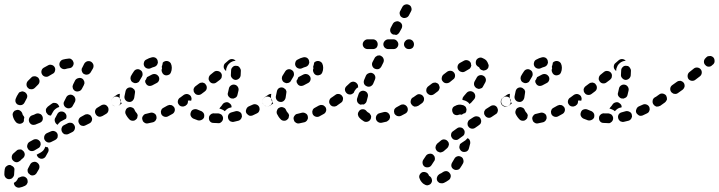

<svg xmlns="http://www.w3.org/2000/svg" viewBox="-66 -544 3310 884"><path d="M18 275Q18 275 18 275Q22 274 28 271Q36 267 45 269Q54 272 59 280Q61 284 61 288Q62 293 61 297Q59 301 57 305Q54 308 50 311Q36 318 23 320Q14 321 6 315Q-1 309 -2 300Q-2 300 -2 299Q-2 298 -2 298Q3 295 8 291Q14 284 18 275ZM0 231Q-2 226 -7 222Q-12 220 -16 217Q-16 217 -17 217Q-17 216 -17 216Q-22 215 -26 216Q-31 217 -34 220Q-38 222 -41 226Q-43 230 -44 234Q-46 246 -46 258Q-46 267 -40 274Q-33 281 -24 281Q-20 281 -15 279Q-11 278 -8 274Q-5 271 -3 267Q-1 263 -1 259Q-1 250 0 243Q1 237 0 231ZM64 230 73 213Q78 204 87 202Q96 199 104 204Q112 209 115 218Q117 227 113 235L103 252Q101 256 97 259Q94 262 89 263Q85 264 81 264Q77 263 73 261Q71 259 68 256Q66 255 65 254Q61 248 61 242Q60 236 64 230ZM48 168Q48 159 42 152Q39 149 35 146Q32 144 27 144Q23 144 18 145Q14 146 11 149Q2 157 -6 164Q-12 171 -12 180Q-12 190 -5 196Q-2 199 2 201Q6 203 11 203Q15 203 19 201Q23 199 27 196Q32 190 40 184Q47 178 48 168ZM142 131Q142 132 142 133Q139 142 133 149Q127 155 120 159Q111 164 103 168Q104 173 107 177Q110 182 115 184Q123 189 132 186Q141 183 145 175L155 157Q158 152 158 146Q157 139 154 134Q149 134 144 132Q143 131 142 131ZM116 134Q119 130 120 126Q122 122 121 117Q121 113 119 109Q114 101 106 98Q97 95 88 99Q79 104 70 109Q62 114 60 123Q57 132 62 140Q66 148 75 151Q84 153 92 149Q100 144 109 139Q113 137 116 134ZM194 96Q197 93 199 89Q200 84 200 80Q200 75 198 71Q194 63 185 60Q177 57 168 61L150 69Q146 71 143 74Q140 78 138 82Q137 86 137 91Q137 95 139 99Q143 107 152 111Q161 114 169 110L187 101Q191 99 194 96ZM278 51Q281 42 277 34Q275 30 272 27Q269 24 265 22Q260 21 256 21Q251 21 247 23L229 32Q225 34 222 37Q219 41 218 45Q216 49 217 54Q217 58 219 62Q221 66 224 69Q227 72 231 74Q236 75 240 75Q245 75 249 73L267 64Q275 60 278 51ZM357 11Q360 2 355 -6Q353 -10 350 -13Q346 -16 342 -17Q338 -19 333 -18Q329 -18 325 -16L307 -6Q299 -2 296 7Q293 16 298 24Q300 28 303 31Q307 34 311 35Q315 36 320 36Q324 35 328 33L346 24Q354 20 357 11ZM130 9Q133 0 129 -9Q127 -13 124 -16Q121 -19 117 -20Q112 -22 108 -22Q104 -22 99 -20Q90 -15 82 -13Q73 -10 69 -1Q65 7 68 16Q69 20 72 23Q75 27 79 29Q83 31 88 31Q92 31 96 30Q107 26 118 21Q127 17 130 9ZM187 16Q184 7 188 -1L189 -2L198 -19Q202 -27 211 -30Q220 -32 228 -28Q232 -26 235 -22Q238 -19 239 -15Q241 -10 240 -6Q240 -1 238 2L237 3L220 12Q212 15 206 22Q202 26 200 30Q199 30 199 30Q198 30 198 30Q190 25 187 16ZM24 26Q14 25 8 19Q-3 7 -7 -10Q-8 -15 -8 -19Q-7 -23 -5 -27Q-2 -31 1 -34Q5 -36 9 -37Q18 -40 26 -35Q34 -30 37 -21Q38 -15 41 -12Q43 -10 44 -8Q45 -6 46 -3Q45 1 44 6Q44 10 44 13Q44 15 42 17Q41 18 40 20Q33 26 24 26ZM433 -34Q435 -43 431 -51Q428 -55 425 -58Q421 -61 417 -62Q412 -63 408 -62Q403 -61 400 -59L382 -48Q375 -44 372 -35Q370 -26 375 -18Q377 -14 381 -11Q385 -8 389 -7Q393 -6 398 -7Q402 -8 406 -10L423 -20Q431 -25 433 -34ZM189 -42Q196 -48 205 -51Q206 -51 207 -52Q206 -55 205 -57Q204 -60 202 -62Q199 -66 195 -68Q191 -70 187 -70Q182 -71 178 -70Q174 -68 170 -65Q162 -59 154 -53Q151 -50 148 -46Q146 -43 145 -38Q145 -34 146 -29Q147 -25 150 -22Q153 -17 158 -14Q163 -12 169 -12V-13L178 -29Q182 -37 189 -42ZM228 -61Q231 -52 239 -48Q243 -46 247 -45Q252 -45 256 -46Q260 -48 264 -50Q267 -53 269 -57L279 -75Q281 -79 281 -83Q282 -88 280 -92Q279 -96 276 -100Q273 -103 270 -105Q261 -110 252 -107Q243 -104 239 -96L230 -78Q225 -70 228 -61ZM487 -65Q489 -69 490 -73Q491 -77 490 -82Q489 -86 486 -90Q481 -98 472 -99Q463 -101 455 -95Q451 -93 449 -89Q446 -85 446 -81Q445 -76 446 -72Q447 -68 449 -64Q455 -56 464 -55Q473 -53 481 -58V-59Q485 -61 487 -65ZM5 -83Q4 -78 6 -74Q7 -70 10 -67Q13 -63 17 -62Q26 -58 35 -61Q43 -64 47 -72Q51 -81 56 -89Q61 -97 59 -106Q56 -115 48 -120Q44 -122 40 -123Q36 -124 31 -122Q27 -121 23 -119Q20 -116 18 -112Q11 -102 7 -91Q5 -87 5 -83ZM268 -147Q268 -143 269 -139Q270 -134 273 -131Q276 -127 280 -125Q288 -121 297 -124Q306 -126 311 -135L320 -152Q322 -156 323 -161Q323 -165 322 -169Q320 -174 318 -177Q315 -181 311 -183Q303 -187 294 -184Q285 -182 280 -174L271 -156Q269 -152 268 -147ZM56 -155Q56 -145 63 -139Q66 -136 70 -134Q75 -133 79 -133Q84 -133 88 -135Q92 -137 95 -140Q102 -147 109 -154Q116 -161 116 -170Q116 -179 110 -186Q107 -189 102 -191Q98 -193 94 -193Q89 -193 85 -192Q81 -190 78 -187Q70 -179 62 -171Q56 -164 56 -155ZM125 -218Q123 -209 128 -201Q133 -193 142 -191Q152 -189 159 -194Q168 -199 176 -204Q185 -208 187 -217Q190 -226 186 -234Q181 -243 172 -245Q163 -248 155 -243Q145 -238 135 -232Q127 -227 125 -218ZM310 -225Q309 -221 311 -216Q312 -212 315 -208Q317 -205 321 -203Q325 -201 330 -200Q334 -200 338 -201Q343 -202 346 -205Q350 -208 352 -212L362 -229Q366 -237 364 -246Q361 -255 353 -260Q345 -264 336 -262Q327 -259 322 -251L313 -233Q310 -229 310 -225ZM211 -260Q206 -252 208 -243Q210 -234 218 -229Q226 -224 235 -226Q244 -229 253 -230Q263 -231 268 -238Q274 -246 273 -255Q272 -259 270 -263Q268 -267 264 -270Q261 -273 257 -274Q252 -275 248 -274Q236 -273 225 -270Q216 -268 211 -260Z M646 15Q650 12 652 8Q654 4 655 0Q655 -4 654 -9Q652 -18 644 -22Q636 -27 627 -25Q617 -22 607 -20Q598 -19 593 -11Q587 -4 589 5Q590 10 592 14Q594 17 598 20Q602 23 606 24Q610 25 615 24Q626 22 638 19Q643 18 646 15ZM546 12Q536 12 530 6Q519 -5 512 -20Q509 -29 513 -37Q516 -46 525 -49Q533 -53 542 -49Q551 -46 554 -37Q557 -30 561 -26Q564 -23 566 -19Q568 -15 568 -11Q567 -9 567 -8Q566 -5 566 -2Q565 0 564 2Q563 4 561 5Q555 12 546 12ZM738 -32Q741 -41 736 -50Q734 -53 730 -56Q727 -59 723 -60Q718 -61 714 -61Q709 -60 705 -58Q696 -53 687 -48Q683 -46 680 -43Q677 -40 676 -35Q674 -31 675 -27Q675 -22 677 -18Q681 -10 690 -7Q699 -4 707 -8Q717 -13 727 -19Q735 -23 738 -32ZM799 -73Q801 -82 795 -90Q793 -94 789 -96Q785 -98 781 -99Q776 -100 772 -99Q768 -98 764 -95L762 -94Q755 -89 753 -80Q751 -70 757 -63Q759 -59 763 -57Q767 -54 771 -54Q776 -53 780 -54Q784 -55 788 -57L790 -59Q798 -64 799 -73ZM464 -55Q455 -57 449 -64Q447 -68 446 -72Q445 -77 446 -81Q447 -86 449 -89Q452 -93 455 -96L473 -108Q476 -110 479 -111Q483 -112 486 -112Q485 -108 485 -104Q484 -95 486 -87Q488 -78 493 -70Q494 -69 495 -68L481 -58Q473 -53 464 -55ZM511 -84Q517 -76 526 -75Q535 -73 543 -79Q550 -85 552 -94Q553 -104 555 -114Q556 -118 556 -122Q555 -127 553 -131Q550 -134 546 -137Q543 -140 538 -141Q529 -143 521 -138Q514 -133 512 -124Q509 -112 507 -100Q506 -91 511 -84ZM615 -191 634 -201Q643 -205 652 -202Q660 -199 665 -191Q669 -182 666 -174Q663 -165 654 -161L635 -151Q626 -147 618 -149Q609 -152 605 -161Q603 -163 603 -166Q602 -169 602 -172Q604 -175 606 -178Q609 -183 611 -189Q612 -189 613 -190Q614 -190 615 -191ZM535 -186Q534 -181 536 -177Q537 -173 540 -169Q543 -166 547 -164Q551 -162 555 -161Q560 -161 564 -162Q568 -164 572 -166Q575 -169 577 -173Q582 -182 587 -190Q592 -198 590 -207Q589 -216 581 -221Q573 -227 564 -225Q555 -223 550 -215Q543 -205 537 -194Q535 -190 535 -186ZM721 -251Q717 -259 708 -262Q699 -265 691 -261Q689 -260 687 -259Q685 -257 683 -255Q683 -254 683 -253Q682 -245 679 -238Q679 -236 679 -234Q680 -233 680 -231Q680 -230 680 -229Q676 -220 680 -212Q683 -203 691 -199Q695 -197 700 -197Q704 -197 709 -199Q713 -200 716 -203Q719 -206 721 -211Q725 -220 725 -232Q725 -242 721 -251ZM597 -257Q594 -248 598 -240Q602 -232 611 -229Q620 -226 628 -230Q636 -234 644 -236Q648 -237 652 -240Q656 -243 658 -247Q660 -251 661 -255Q661 -259 660 -264Q658 -273 650 -278Q642 -282 633 -280Q620 -277 608 -270Q599 -266 597 -257Z M959 10Q957 14 954 17Q951 20 947 22Q943 24 938 23Q927 23 917 22Q907 22 901 15Q895 8 896 -2Q896 -6 898 -10Q900 -14 904 -17Q907 -20 911 -21Q916 -23 920 -22Q930 -22 939 -22Q947 -21 954 -16Q960 -10 961 -2Q961 -1 961 0Q961 0 961 1Q961 1 961 1Q961 6 959 10ZM1039 8Q1043 5 1045 1Q1047 -3 1048 -7Q1048 -11 1047 -16Q1045 -25 1037 -29Q1028 -34 1019 -32Q1010 -29 1001 -27Q992 -25 987 -18Q982 -10 984 -1Q985 4 987 7Q990 11 993 14Q997 16 1002 17Q1006 18 1010 17Q1021 15 1031 12Q1036 11 1039 8ZM862 8Q854 12 845 10Q834 6 824 2Q816 -2 812 -11Q809 -19 813 -28Q816 -37 825 -40Q834 -43 842 -40Q850 -36 859 -33Q863 -32 866 -29Q870 -26 872 -22Q874 -19 874 -16Q875 -12 874 -8Q874 -8 874 -8Q874 -7 874 -7Q874 -6 874 -5Q871 4 862 8ZM1124 -27Q1127 -31 1128 -35Q1130 -39 1129 -44Q1129 -48 1127 -52Q1123 -60 1114 -63Q1105 -66 1097 -62Q1088 -58 1079 -54Q1071 -50 1068 -41Q1064 -32 1068 -24Q1070 -20 1074 -17Q1077 -14 1081 -12Q1085 -10 1090 -11Q1094 -11 1098 -13Q1108 -17 1117 -22Q1121 -24 1124 -27ZM944 -44Q945 -46 946 -47Q947 -49 949 -51Q954 -56 959 -64Q964 -71 974 -73Q983 -75 990 -69Q995 -66 998 -61Q1001 -56 1000 -50Q998 -50 997 -49Q988 -48 981 -43Q974 -38 969 -32Q964 -37 956 -40Q950 -43 944 -44ZM1184 -65Q1186 -69 1187 -73Q1188 -78 1187 -82Q1186 -86 1183 -90Q1178 -98 1169 -99Q1160 -101 1152 -95Q1148 -93 1146 -89Q1143 -85 1143 -81Q1142 -76 1143 -72Q1144 -67 1146 -64Q1149 -60 1153 -58Q1157 -55 1161 -55Q1165 -54 1170 -55Q1174 -56 1178 -59Q1182 -61 1184 -65ZM816 -91Q815 -97 812 -102Q806 -109 797 -111Q788 -112 780 -107Q771 -100 764 -95Q760 -93 758 -89Q756 -85 755 -81Q754 -77 755 -72Q756 -68 759 -64Q760 -62 761 -61Q763 -59 765 -58Q767 -63 771 -66Q776 -73 784 -77Q792 -81 802 -81Q808 -82 814 -80Q816 -86 816 -91ZM988 -137Q990 -146 998 -151Q1006 -156 1015 -154Q1024 -152 1029 -144Q1034 -136 1032 -127Q1030 -116 1027 -106Q1026 -102 1023 -98Q1020 -95 1016 -93Q1012 -91 1008 -90Q1003 -90 999 -91Q999 -91 998 -91Q998 -91 998 -91Q996 -92 994 -93Q987 -97 984 -104Q981 -111 984 -119Q986 -127 988 -137ZM886 -138Q887 -148 881 -155Q879 -159 875 -161Q871 -163 867 -164Q862 -164 858 -163Q854 -162 850 -159L834 -147Q830 -144 828 -140Q826 -137 825 -132Q825 -128 826 -123Q827 -119 830 -116Q835 -108 845 -107Q854 -106 861 -111L877 -123Q885 -129 886 -138ZM953 -184Q955 -188 955 -192Q956 -197 955 -201Q954 -205 951 -209Q945 -216 936 -217Q927 -219 919 -213L903 -200Q900 -198 898 -194Q895 -190 895 -185Q894 -181 895 -177Q897 -172 899 -169Q905 -161 914 -160Q924 -159 931 -165L947 -177Q950 -180 953 -184ZM1003 -184Q1009 -177 1018 -176Q1027 -176 1034 -182Q1041 -188 1042 -197Q1043 -208 1043 -219Q1043 -223 1041 -227Q1039 -231 1036 -235Q1033 -238 1029 -240Q1025 -241 1021 -241Q1011 -242 1005 -235Q998 -229 998 -219Q998 -210 997 -200Q996 -191 1003 -184ZM979 -236Q982 -245 989 -251Q996 -258 1004 -261Q1011 -264 1019 -264Q1019 -264 1019 -264Q1019 -264 1019 -264Q1013 -271 1004 -272Q995 -273 987 -267L972 -254Q965 -249 964 -239Q963 -230 969 -223Q970 -221 972 -220Q973 -218 975 -217Q975 -218 975 -220Q975 -228 979 -236Z M1343 15Q1347 12 1349 8Q1351 4 1352 0Q1352 -4 1351 -9Q1349 -18 1341 -22Q1333 -27 1324 -25Q1314 -22 1304 -20Q1295 -19 1290 -11Q1284 -4 1286 5Q1287 10 1289 14Q1291 17 1295 20Q1299 23 1303 24Q1307 25 1312 24Q1323 22 1335 19Q1340 18 1343 15ZM1243 12Q1233 12 1227 6Q1216 -5 1209 -20Q1206 -29 1210 -37Q1213 -46 1222 -49Q1230 -53 1239 -49Q1248 -46 1251 -37Q1254 -30 1258 -26Q1261 -23 1263 -19Q1265 -15 1265 -11Q1264 -9 1264 -8Q1263 -5 1263 -2Q1262 0 1261 2Q1260 4 1258 5Q1252 12 1243 12ZM1435 -32Q1438 -41 1433 -50Q1431 -53 1427 -56Q1424 -59 1420 -60Q1415 -61 1411 -61Q1406 -60 1402 -58Q1393 -53 1384 -48Q1380 -46 1377 -43Q1374 -40 1373 -35Q1371 -31 1372 -27Q1372 -22 1374 -18Q1378 -10 1387 -7Q1396 -4 1404 -8Q1414 -13 1424 -19Q1432 -23 1435 -32ZM1496 -73Q1498 -82 1492 -90Q1490 -94 1486 -96Q1482 -98 1478 -99Q1473 -100 1469 -99Q1465 -98 1461 -95L1459 -94Q1452 -89 1450 -80Q1448 -70 1454 -63Q1456 -59 1460 -57Q1464 -54 1468 -54Q1473 -53 1477 -54Q1481 -55 1485 -57L1487 -59Q1495 -64 1496 -73ZM1161 -55Q1152 -57 1146 -64Q1144 -68 1143 -72Q1142 -77 1143 -81Q1144 -86 1146 -89Q1149 -93 1152 -96L1170 -108Q1173 -110 1176 -111Q1180 -112 1183 -112Q1182 -108 1182 -104Q1181 -95 1183 -87Q1185 -78 1190 -70Q1191 -69 1192 -68L1178 -58Q1170 -53 1161 -55ZM1208 -84Q1214 -76 1223 -75Q1232 -73 1240 -79Q1247 -85 1249 -94Q1250 -104 1252 -114Q1253 -118 1253 -122Q1252 -127 1250 -131Q1247 -134 1243 -137Q1240 -140 1235 -141Q1226 -143 1218 -138Q1211 -133 1209 -124Q1206 -112 1204 -100Q1203 -91 1208 -84ZM1312 -191 1331 -201Q1340 -205 1349 -202Q1357 -199 1362 -191Q1366 -182 1363 -174Q1360 -165 1351 -161L1332 -151Q1323 -147 1315 -149Q1306 -152 1302 -161Q1300 -163 1300 -166Q1299 -169 1299 -172Q1301 -175 1303 -178Q1306 -183 1308 -189Q1309 -189 1310 -190Q1311 -190 1312 -191ZM1232 -186Q1231 -181 1233 -177Q1234 -173 1237 -169Q1240 -166 1244 -164Q1248 -162 1252 -161Q1257 -161 1261 -162Q1265 -164 1269 -166Q1272 -169 1274 -173Q1279 -182 1284 -190Q1289 -198 1287 -207Q1286 -216 1278 -221Q1270 -227 1261 -225Q1252 -223 1247 -215Q1240 -205 1234 -194Q1232 -190 1232 -186ZM1418 -251Q1414 -259 1405 -262Q1396 -265 1388 -261Q1386 -260 1384 -259Q1382 -257 1380 -255Q1380 -254 1380 -253Q1379 -245 1376 -238Q1376 -236 1376 -234Q1377 -233 1377 -231Q1377 -230 1377 -229Q1373 -220 1377 -212Q1380 -203 1388 -199Q1392 -197 1397 -197Q1401 -197 1406 -199Q1410 -200 1413 -203Q1416 -206 1418 -211Q1422 -220 1422 -232Q1422 -242 1418 -251ZM1294 -257Q1291 -248 1295 -240Q1299 -232 1308 -229Q1317 -226 1325 -230Q1333 -234 1341 -236Q1345 -237 1349 -240Q1353 -243 1355 -247Q1357 -251 1358 -255Q1358 -259 1357 -264Q1355 -273 1347 -278Q1339 -282 1330 -280Q1317 -277 1305 -270Q1296 -266 1294 -257Z M1721 11Q1725 9 1727 5Q1729 1 1730 -4Q1730 -8 1729 -12Q1726 -21 1718 -26Q1710 -30 1701 -28Q1691 -25 1682 -23Q1678 -22 1674 -20Q1671 -17 1668 -13Q1666 -10 1665 -5Q1664 -1 1665 4Q1667 13 1675 18Q1683 23 1692 21Q1702 19 1714 16Q1718 14 1721 11ZM1627 16Q1618 19 1610 15Q1596 7 1587 -4Q1584 -8 1583 -12Q1581 -17 1582 -21Q1582 -25 1585 -29Q1587 -33 1590 -36Q1597 -42 1607 -41Q1616 -40 1622 -32Q1625 -28 1631 -25Q1635 -23 1637 -20Q1640 -16 1642 -12Q1642 -11 1642 -10Q1642 -9 1643 -8Q1642 -4 1642 0Q1642 1 1641 3Q1641 4 1640 5Q1636 13 1627 16ZM1811 -34Q1813 -43 1809 -51Q1807 -55 1803 -58Q1800 -61 1796 -62Q1791 -64 1787 -63Q1783 -63 1779 -61Q1770 -56 1761 -51Q1757 -49 1754 -46Q1751 -43 1749 -39Q1748 -34 1748 -30Q1749 -25 1750 -21Q1755 -13 1763 -10Q1772 -7 1781 -11Q1790 -16 1800 -21Q1808 -25 1811 -34ZM1867 -65Q1869 -69 1870 -73Q1871 -77 1870 -82Q1869 -86 1866 -90Q1861 -98 1852 -99Q1843 -101 1835 -95H1834Q1831 -92 1828 -89Q1826 -85 1825 -80Q1824 -76 1825 -72Q1826 -67 1829 -64Q1834 -56 1843 -54Q1853 -53 1860 -58L1861 -59Q1865 -61 1867 -65ZM1513 -86Q1515 -95 1509 -102Q1507 -106 1503 -108Q1499 -111 1495 -111Q1490 -112 1486 -111Q1481 -110 1478 -107Q1470 -101 1461 -95Q1453 -90 1452 -81Q1450 -72 1456 -64Q1461 -56 1470 -55Q1479 -53 1487 -59Q1496 -65 1504 -71Q1512 -76 1513 -86ZM1585 -111Q1588 -120 1596 -124Q1604 -128 1613 -125Q1622 -122 1626 -114Q1630 -106 1627 -97Q1624 -87 1622 -78Q1621 -74 1618 -70Q1615 -67 1611 -64Q1611 -64 1610 -64Q1609 -63 1609 -63Q1601 -64 1594 -62Q1585 -65 1580 -73Q1576 -81 1578 -90Q1581 -100 1585 -111ZM1572 -133Q1576 -139 1583 -142Q1583 -147 1582 -152Q1580 -157 1577 -160Q1571 -167 1561 -168Q1552 -168 1545 -162Q1538 -155 1530 -148Q1523 -142 1522 -133Q1522 -124 1528 -117Q1534 -110 1543 -109Q1552 -108 1559 -114Q1561 -116 1563 -117Q1563 -118 1563 -118Q1566 -126 1572 -133ZM1610 -159Q1613 -151 1622 -147Q1630 -143 1639 -146Q1648 -150 1652 -158L1660 -177Q1664 -186 1661 -194Q1658 -203 1649 -207Q1641 -211 1632 -207Q1623 -204 1619 -196L1611 -177Q1607 -168 1610 -159ZM1648 -241Q1651 -232 1659 -228Q1668 -224 1677 -226Q1685 -229 1690 -238L1699 -256Q1703 -265 1700 -273Q1697 -282 1689 -286Q1685 -289 1681 -289Q1676 -289 1672 -288Q1668 -286 1664 -283Q1661 -281 1659 -277L1649 -258Q1645 -250 1648 -241ZM1667 -324Q1673 -331 1673 -340Q1673 -349 1667 -356Q1660 -363 1651 -363H1627Q1618 -363 1611 -356Q1604 -349 1604 -340Q1604 -331 1611 -324Q1618 -318 1627 -318H1651Q1660 -318 1667 -324ZM1761 -324Q1768 -331 1768 -340Q1768 -349 1761 -356Q1755 -363 1745 -363H1722Q1713 -363 1706 -356Q1699 -349 1699 -340Q1699 -331 1706 -324Q1713 -318 1722 -318H1745Q1755 -318 1761 -324ZM1834 -324Q1840 -331 1840 -340Q1840 -349 1834 -356Q1827 -363 1818 -363H1817Q1807 -363 1801 -356Q1794 -349 1794 -340Q1794 -331 1801 -324Q1807 -318 1817 -318H1818Q1827 -318 1834 -324ZM1731 -399Q1729 -408 1733 -416L1743 -435Q1748 -443 1757 -445Q1766 -448 1774 -443Q1782 -439 1785 -430Q1787 -421 1783 -413L1773 -395Q1770 -390 1766 -387Q1762 -384 1758 -383Q1752 -385 1745 -385H1744Q1743 -385 1743 -385Q1743 -386 1742 -386Q1734 -390 1731 -399ZM1775 -477Q1777 -468 1785 -464Q1793 -459 1802 -462Q1811 -464 1816 -472L1826 -491Q1831 -499 1828 -508Q1826 -517 1818 -521Q1809 -526 1800 -523Q1792 -521 1787 -513L1777 -494Q1772 -486 1775 -477Z M1908 262Q1904 253 1896 250Q1887 246 1878 249Q1870 253 1866 261Q1862 270 1866 278Q1869 287 1875 294Q1881 302 1890 306Q1893 308 1898 309Q1902 310 1907 308Q1911 307 1915 304Q1918 302 1920 298Q1925 290 1922 281Q1920 272 1912 267Q1910 266 1909 265Q1908 264 1908 262ZM1947 270Q1943 279 1947 288Q1949 292 1953 295Q1956 298 1960 299Q1965 300 1969 300Q1973 300 1978 298Q1989 293 2000 285Q2003 283 2006 279Q2008 275 2009 271Q2010 266 2009 262Q2008 257 2005 254Q2000 246 1991 244Q1982 243 1974 248Q1966 254 1958 257Q1950 262 1947 270ZM2012 221Q2014 230 2022 235Q2030 240 2039 238Q2048 237 2053 229Q2060 219 2066 208Q2070 200 2067 191Q2065 182 2057 178Q2048 173 2039 176Q2030 179 2026 187Q2021 196 2016 204Q2011 212 2012 221ZM1936 191Q1937 187 1936 183Q1936 178 1933 174Q1931 171 1928 168Q1920 162 1911 164Q1902 165 1896 172Q1888 183 1882 193Q1878 201 1880 210Q1882 219 1890 224Q1898 228 1907 226Q1916 224 1921 216Q1926 208 1932 199Q1935 196 1936 191ZM1998 131Q2000 127 2001 122Q2001 118 2000 114Q1998 109 1995 106Q1989 99 1980 98Q1971 97 1964 103Q1955 111 1946 118Q1940 125 1939 134Q1939 143 1945 150Q1948 154 1952 155Q1956 157 1960 158Q1965 158 1969 156Q1973 155 1977 152Q1984 145 1993 138Q1996 135 1998 131ZM2052 144Q2056 152 2065 155Q2074 157 2083 153Q2091 148 2093 139Q2096 128 2099 116Q2100 109 2097 102Q2094 95 2087 92Q2083 97 2077 102L2059 114Q2056 117 2052 119Q2051 123 2050 127Q2047 136 2052 144ZM2073 69Q2075 59 2069 52Q2064 44 2055 43Q2046 41 2038 47L2020 60Q2012 65 2011 74Q2009 83 2015 91Q2020 99 2029 100Q2039 102 2046 96L2064 83Q2072 78 2073 69ZM2137 34 2139 32Q2143 30 2146 26Q2148 23 2149 18Q2150 14 2149 9Q2148 5 2146 1Q2141 -7 2132 -8Q2123 -10 2115 -5L2113 -4L2096 7Q2093 9 2090 13Q2088 17 2087 21Q2086 26 2087 30Q2087 34 2090 38Q2095 46 2104 48Q2113 50 2121 45ZM2223 -24Q2225 -28 2226 -32Q2227 -36 2226 -41Q2225 -45 2223 -49Q2218 -57 2209 -59Q2199 -60 2192 -55L2173 -43Q2169 -41 2167 -37Q2164 -33 2163 -29Q2163 -25 2163 -20Q2164 -16 2167 -12Q2172 -4 2181 -2Q2190 0 2198 -6L2216 -18Q2220 -20 2223 -24ZM2052 -17Q2050 -17 2047 -16Q2039 -12 2030 -15Q2021 -18 2018 -27Q2016 -31 2016 -35Q2015 -40 2017 -44Q2018 -48 2021 -51Q2025 -55 2029 -56Q2037 -61 2046 -62Q2056 -63 2065 -60Q2070 -59 2073 -56Q2077 -54 2079 -50Q2081 -46 2082 -41Q2082 -37 2081 -33Q2081 -30 2079 -28Q2078 -25 2076 -23Q2073 -23 2070 -22Q2065 -19 2060 -16Q2059 -16 2057 -16Q2055 -16 2054 -17Q2053 -17 2052 -17ZM2283 -65Q2285 -69 2286 -73Q2287 -77 2286 -82Q2285 -86 2282 -90Q2277 -98 2268 -99Q2259 -101 2251 -95L2249 -94Q2245 -91 2243 -88Q2240 -84 2240 -79Q2239 -75 2240 -71Q2241 -66 2243 -63Q2249 -55 2258 -53Q2267 -52 2275 -57L2277 -59Q2281 -61 2283 -65ZM1883 -76Q1886 -80 1886 -84Q1887 -88 1886 -93Q1885 -97 1882 -101Q1880 -104 1876 -107Q1872 -109 1868 -110Q1863 -111 1859 -110Q1855 -109 1851 -106L1834 -94Q1826 -89 1825 -79Q1823 -70 1829 -63Q1831 -59 1835 -57Q1839 -54 1843 -53Q1848 -53 1852 -54Q1856 -55 1860 -57L1877 -69Q1881 -72 1883 -76ZM2086 -75Q2092 -71 2096 -65Q2098 -66 2099 -68Q2101 -69 2103 -71Q2110 -79 2117 -87Q2123 -94 2122 -104Q2121 -113 2114 -119Q2106 -125 2097 -124Q2088 -123 2082 -116Q2076 -108 2069 -101Q2066 -97 2064 -93Q2063 -88 2063 -84Q2067 -83 2071 -82Q2079 -80 2086 -75ZM1955 -130Q1957 -134 1958 -138Q1959 -143 1957 -147Q1956 -151 1954 -155Q1951 -159 1947 -161Q1943 -163 1939 -164Q1934 -164 1930 -163Q1926 -162 1922 -159L1905 -146Q1902 -144 1900 -140Q1897 -136 1897 -132Q1896 -127 1897 -123Q1898 -118 1901 -115Q1907 -108 1916 -106Q1925 -105 1933 -111L1949 -123Q1953 -126 1955 -130ZM2117 -152Q2120 -143 2128 -138Q2132 -136 2136 -135Q2140 -134 2145 -136Q2149 -137 2153 -139Q2156 -142 2158 -146Q2164 -156 2169 -166Q2173 -175 2170 -183Q2167 -192 2158 -196Q2150 -200 2141 -197Q2132 -194 2128 -185Q2124 -177 2119 -169Q2115 -161 2117 -152ZM2029 -193Q2030 -202 2025 -209Q2019 -217 2010 -218Q2001 -219 1993 -214L1976 -201Q1969 -195 1968 -186Q1966 -177 1972 -170Q1978 -162 1987 -161Q1996 -160 2004 -165L2020 -178Q2028 -183 2029 -193ZM2102 -254Q2102 -255 2101 -255Q2097 -263 2088 -266Q2079 -269 2071 -265Q2062 -260 2051 -254Q2043 -249 2041 -240Q2039 -231 2044 -223Q2049 -215 2058 -213Q2067 -210 2075 -215Q2084 -221 2092 -225Q2097 -227 2100 -232Q2103 -237 2104 -243Q2102 -248 2102 -254Q2102 -254 2102 -254ZM2140 -235Q2140 -235 2139 -235Q2130 -239 2126 -247Q2123 -256 2126 -265Q2129 -273 2138 -277Q2147 -281 2155 -277Q2165 -273 2172 -267Q2179 -259 2182 -249Q2184 -245 2184 -241Q2183 -236 2182 -232Q2180 -228 2176 -225Q2173 -222 2169 -221Q2167 -220 2165 -220Q2162 -219 2160 -219Q2157 -220 2154 -221Q2149 -222 2145 -226Q2142 -229 2140 -234Q2140 -235 2140 -235Z M2442 15Q2446 12 2448 8Q2450 4 2451 0Q2451 -4 2450 -9Q2448 -18 2440 -22Q2432 -27 2423 -25Q2413 -22 2403 -20Q2394 -19 2389 -11Q2383 -4 2385 5Q2386 10 2388 14Q2390 17 2394 20Q2398 23 2402 24Q2406 25 2411 24Q2422 22 2434 19Q2439 18 2442 15ZM2342 12Q2332 12 2326 6Q2315 -5 2308 -20Q2305 -29 2309 -37Q2312 -46 2321 -49Q2329 -53 2338 -49Q2347 -46 2350 -37Q2353 -30 2357 -26Q2360 -23 2362 -19Q2364 -15 2364 -11Q2363 -9 2363 -8Q2362 -5 2362 -2Q2361 0 2360 2Q2359 4 2357 5Q2351 12 2342 12ZM2534 -32Q2537 -41 2532 -50Q2530 -53 2526 -56Q2523 -59 2519 -60Q2514 -61 2510 -61Q2505 -60 2501 -58Q2492 -53 2483 -48Q2479 -46 2476 -43Q2473 -40 2472 -35Q2470 -31 2471 -27Q2471 -22 2473 -18Q2477 -10 2486 -7Q2495 -4 2503 -8Q2513 -13 2523 -19Q2531 -23 2534 -32ZM2595 -73Q2597 -82 2591 -90Q2589 -94 2585 -96Q2581 -98 2577 -99Q2572 -100 2568 -99Q2564 -98 2560 -95L2558 -94Q2551 -89 2549 -80Q2547 -70 2553 -63Q2555 -59 2559 -57Q2563 -54 2567 -54Q2572 -53 2576 -54Q2580 -55 2584 -57L2586 -59Q2594 -64 2595 -73ZM2260 -55Q2251 -57 2245 -64Q2243 -68 2242 -72Q2241 -77 2242 -81Q2243 -86 2245 -89Q2248 -93 2251 -96L2269 -108Q2272 -110 2275 -111Q2279 -112 2282 -112Q2281 -108 2281 -104Q2280 -95 2282 -87Q2284 -78 2289 -70Q2290 -69 2291 -68L2277 -58Q2269 -53 2260 -55ZM2307 -84Q2313 -76 2322 -75Q2331 -73 2339 -79Q2346 -85 2348 -94Q2349 -104 2351 -114Q2352 -118 2352 -122Q2351 -127 2349 -131Q2346 -134 2342 -137Q2339 -140 2334 -141Q2325 -143 2317 -138Q2310 -133 2308 -124Q2305 -112 2303 -100Q2302 -91 2307 -84ZM2411 -191 2430 -201Q2439 -205 2448 -202Q2456 -199 2461 -191Q2465 -182 2462 -174Q2459 -165 2450 -161L2431 -151Q2422 -147 2414 -149Q2405 -152 2401 -161Q2399 -163 2399 -166Q2398 -169 2398 -172Q2400 -175 2402 -178Q2405 -183 2407 -189Q2408 -189 2409 -190Q2410 -190 2411 -191ZM2331 -186Q2330 -181 2332 -177Q2333 -173 2336 -169Q2339 -166 2343 -164Q2347 -162 2351 -161Q2356 -161 2360 -162Q2364 -164 2368 -166Q2371 -169 2373 -173Q2378 -182 2383 -190Q2388 -198 2386 -207Q2385 -216 2377 -221Q2369 -227 2360 -225Q2351 -223 2346 -215Q2339 -205 2333 -194Q2331 -190 2331 -186ZM2517 -251Q2513 -259 2504 -262Q2495 -265 2487 -261Q2485 -260 2483 -259Q2481 -257 2479 -255Q2479 -254 2479 -253Q2478 -245 2475 -238Q2475 -236 2475 -234Q2476 -233 2476 -231Q2476 -230 2476 -229Q2472 -220 2476 -212Q2479 -203 2487 -199Q2491 -197 2496 -197Q2500 -197 2505 -199Q2509 -200 2512 -203Q2515 -206 2517 -211Q2521 -220 2521 -232Q2521 -242 2517 -251ZM2393 -257Q2390 -248 2394 -240Q2398 -232 2407 -229Q2416 -226 2424 -230Q2432 -234 2440 -236Q2444 -237 2448 -240Q2452 -243 2454 -247Q2456 -251 2457 -255Q2457 -259 2456 -264Q2454 -273 2446 -278Q2438 -282 2429 -280Q2416 -277 2404 -270Q2395 -266 2393 -257Z M2755 10Q2753 14 2750 17Q2747 20 2743 22Q2739 24 2734 23Q2723 23 2713 22Q2703 22 2697 15Q2691 8 2692 -2Q2692 -6 2694 -10Q2696 -14 2700 -17Q2703 -20 2707 -21Q2712 -23 2716 -22Q2726 -22 2735 -22Q2743 -21 2750 -16Q2756 -10 2757 -2Q2757 -1 2757 0Q2757 0 2757 1Q2757 1 2757 1Q2757 6 2755 10ZM2835 8Q2839 5 2841 1Q2843 -3 2844 -7Q2844 -11 2843 -16Q2841 -25 2833 -29Q2824 -34 2815 -32Q2806 -29 2797 -27Q2788 -25 2783 -18Q2778 -10 2780 -1Q2781 4 2783 7Q2786 11 2789 14Q2793 16 2798 17Q2802 18 2806 17Q2817 15 2827 12Q2832 11 2835 8ZM2658 8Q2650 12 2641 10Q2630 6 2620 2Q2612 -2 2608 -11Q2605 -19 2609 -28Q2612 -37 2621 -40Q2630 -43 2638 -40Q2646 -36 2655 -33Q2659 -32 2662 -29Q2666 -26 2668 -22Q2670 -19 2670 -16Q2671 -12 2670 -8Q2670 -8 2670 -8Q2670 -7 2670 -7Q2670 -6 2670 -5Q2667 4 2658 8ZM2920 -27Q2923 -31 2924 -35Q2926 -39 2925 -44Q2925 -48 2923 -52Q2919 -60 2910 -63Q2901 -66 2893 -62Q2884 -58 2875 -54Q2867 -50 2864 -41Q2860 -32 2864 -24Q2866 -20 2870 -17Q2873 -14 2877 -12Q2881 -10 2886 -11Q2890 -11 2894 -13Q2904 -17 2913 -22Q2917 -24 2920 -27ZM2740 -44Q2741 -46 2742 -47Q2743 -49 2745 -51Q2750 -56 2755 -64Q2760 -71 2770 -73Q2779 -75 2786 -69Q2791 -66 2794 -61Q2797 -56 2796 -50Q2794 -50 2793 -49Q2784 -48 2777 -43Q2770 -38 2765 -32Q2760 -37 2752 -40Q2746 -43 2740 -44ZM2980 -65Q2982 -69 2983 -73Q2984 -78 2983 -82Q2982 -86 2979 -90Q2974 -98 2965 -99Q2956 -101 2948 -95Q2944 -93 2942 -89Q2939 -85 2939 -81Q2938 -76 2939 -72Q2940 -67 2942 -64Q2945 -60 2949 -58Q2953 -55 2957 -55Q2961 -54 2966 -55Q2970 -56 2974 -59Q2978 -61 2980 -65ZM2612 -91Q2611 -97 2608 -102Q2602 -109 2593 -111Q2584 -112 2576 -107Q2567 -100 2560 -95Q2556 -93 2554 -89Q2552 -85 2551 -81Q2550 -77 2551 -72Q2552 -68 2555 -64Q2556 -62 2557 -61Q2559 -59 2561 -58Q2563 -63 2567 -66Q2572 -73 2580 -77Q2588 -81 2598 -81Q2604 -82 2610 -80Q2612 -86 2612 -91ZM2784 -137Q2786 -146 2794 -151Q2802 -156 2811 -154Q2820 -152 2825 -144Q2830 -136 2828 -127Q2826 -116 2823 -106Q2822 -102 2819 -98Q2816 -95 2812 -93Q2808 -91 2804 -90Q2799 -90 2795 -91Q2795 -91 2794 -91Q2794 -91 2794 -91Q2792 -92 2790 -93Q2783 -97 2780 -104Q2777 -111 2780 -119Q2782 -127 2784 -137ZM2682 -138Q2683 -148 2677 -155Q2675 -159 2671 -161Q2667 -163 2663 -164Q2658 -164 2654 -163Q2650 -162 2646 -159L2630 -147Q2626 -144 2624 -140Q2622 -137 2621 -132Q2621 -128 2622 -123Q2623 -119 2626 -116Q2631 -108 2641 -107Q2650 -106 2657 -111L2673 -123Q2681 -129 2682 -138ZM2749 -184Q2751 -188 2751 -192Q2752 -197 2751 -201Q2750 -205 2747 -209Q2741 -216 2732 -217Q2723 -219 2715 -213L2699 -200Q2696 -198 2694 -194Q2691 -190 2691 -185Q2690 -181 2691 -177Q2693 -172 2695 -169Q2701 -161 2710 -160Q2720 -159 2727 -165L2743 -177Q2746 -180 2749 -184ZM2799 -184Q2805 -177 2814 -176Q2823 -176 2830 -182Q2837 -188 2838 -197Q2839 -208 2839 -219Q2839 -223 2837 -227Q2835 -231 2832 -235Q2829 -238 2825 -240Q2821 -241 2817 -241Q2807 -242 2801 -235Q2794 -229 2794 -219Q2794 -210 2793 -200Q2792 -191 2799 -184ZM2775 -236Q2778 -245 2785 -251Q2792 -258 2800 -261Q2807 -264 2815 -264Q2815 -264 2815 -264Q2815 -264 2815 -264Q2809 -271 2800 -272Q2791 -273 2783 -267L2768 -254Q2761 -249 2760 -239Q2759 -230 2765 -223Q2766 -221 2768 -220Q2769 -218 2771 -217Q2771 -218 2771 -220Q2771 -228 2775 -236Z M3001 -79Q3004 -83 3005 -87Q3005 -91 3004 -96Q3003 -100 3001 -104Q2998 -108 2994 -110Q2991 -112 2986 -113Q2982 -114 2977 -113Q2973 -112 2969 -109L2948 -94Q2944 -91 2942 -88Q2940 -84 2939 -79Q2938 -75 2939 -71Q2940 -66 2943 -63Q2945 -59 2949 -57Q2953 -54 2957 -53Q2962 -53 2966 -54Q2970 -55 2974 -57L2995 -72Q2999 -75 3001 -79ZM3086 -146Q3087 -155 3082 -163Q3079 -166 3075 -169Q3071 -171 3067 -172Q3062 -172 3058 -171Q3054 -170 3050 -167L3029 -152Q3021 -146 3020 -137Q3019 -128 3024 -121Q3027 -117 3031 -115Q3034 -112 3039 -112Q3043 -111 3048 -112Q3052 -113 3056 -116L3077 -131Q3084 -137 3086 -146ZM3165 -208Q3166 -218 3160 -225Q3154 -232 3145 -233Q3135 -234 3128 -228Q3119 -220 3108 -212Q3101 -206 3100 -197Q3099 -187 3104 -180Q3110 -173 3119 -172Q3129 -171 3136 -177Q3147 -185 3157 -193Q3164 -199 3165 -208ZM3224 -264Q3224 -274 3218 -280Q3215 -283 3210 -285Q3206 -287 3202 -286Q3197 -286 3193 -285Q3189 -283 3186 -280Q3184 -278 3182 -276Q3175 -269 3175 -260Q3175 -250 3182 -244Q3188 -237 3197 -237Q3207 -237 3213 -244Q3216 -246 3218 -248Q3225 -255 3224 -264Z"/></svg>

Font: FRB American Cursive Dashed Extrabold
Style: Bold Italic
Weight: 800
Italic angle: -25°
Version: Version 2.0;Modular Font Editor K font №1